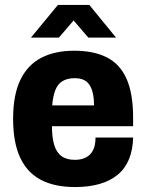

<svg xmlns="http://www.w3.org/2000/svg" viewBox="-20 -744 591 776"><path d="M283 12Q201 12 145.5 -17Q90 -46 61.5 -107Q33 -168 33 -264Q33 -360 62 -420.5Q91 -481 146 -510Q201 -539 280 -539Q359 -539 412 -512Q465 -485 491.5 -425.5Q518 -366 518 -269V-234H190Q190 -189 199 -158.5Q208 -128 228.5 -113Q249 -98 282 -98Q303 -98 319 -104Q335 -110 345.5 -121.5Q356 -133 361 -149.5Q366 -166 366 -188H518Q517 -139 501.5 -101Q486 -63 456 -38Q426 -13 382.5 -0.5Q339 12 283 12ZM191 -318H360Q360 -347 355 -368Q350 -389 340.5 -402.5Q331 -416 316.5 -422Q302 -428 282 -428Q252 -428 232.5 -416Q213 -404 203.5 -379.5Q194 -355 191 -318ZM105 -592 214 -724H341L449 -592H337L252 -691H303L218 -592Z"/></svg>

Font: Archivo SemiCondensed ExtraBold
Style: Regular
Weight: 800
Width: 4
Designer: Hector Gatti
Foundry: Omnibus-Type
Version: Version 2.001